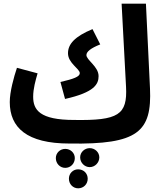

<svg xmlns="http://www.w3.org/2000/svg" viewBox="-20 -758 888 1042"><path d="M357 21C728 27 805 -42 794 -279L772 -738H640L664 -287C672 -135 623 -103 382 -107C195 -107 160 -162 160 -233C160 -277 173 -322 184 -360L72 -390C55 -340 33 -260 33 -204C33 -66 125 21 357 21ZM333 -221C494 -257 515 -302 515 -345C515 -397 449 -432 449 -459C449 -477 471 -496 524 -517L482 -600C386 -560 349 -519 349 -469C349 -415 413 -385 413 -361C413 -342 381 -330 308 -313ZM467 46C439 46 415 68 415 96C415 125 439 149 467 149C495 149 519 125 519 96C519 68 495 46 467 46ZM334 50C306 50 283 72 283 100C283 130 306 153 334 153C363 153 386 130 386 100C386 72 363 50 334 50ZM404 161C376 161 354 183 354 212C354 241 376 264 404 264C434 264 456 241 456 212C456 183 434 161 404 161Z"/></svg>

Font: Noto Sans Arabic UI XCn
Style: Bold
Weight: 700
Width: 2
Designer: Monotype Design Team, Nadine Chahine and Nizar Qandah
Foundry: Monotype Imaging Inc.
Version: Version 2.010